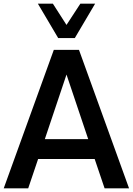

<svg xmlns="http://www.w3.org/2000/svg" viewBox="-29 -1020 719 1040"><path d="M376.2 -813.8H286.2L176.2 -1000H257.5L331.2 -885L406.2 -1000H486.2ZM537.5 0 483.8 -158.8H177.5L123.8 0H-8.8L262.5 -750H398.8L670 0ZM213.8 -266.2H448.8L331.2 -616.2Z"/></svg>

Font: Now Medium
Style: Regular
Weight: 500
Designer: Alfredo Marco Pradil
Foundry: Alfredo Marco Pradil
Version: Version 1.002;PS 001.002;hotconv 1.0.88;makeotf.lib2.5.64775